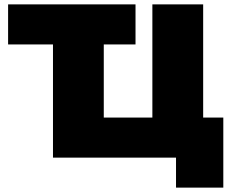

<svg xmlns="http://www.w3.org/2000/svg" viewBox="-20 -720 1057 877"><path d="M1000 -183V137H784V0H222V-517H17V-700H599V-517H454V-183H676V-700H908V-183Z"/></svg>

Font: CMG Sans Black
Style: Regular
Weight: 900
Designer: Julieta Ulanovsky
Foundry: Julieta Ulanovsky
Version: Version 7.200